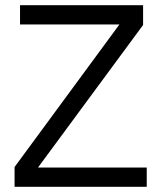

<svg xmlns="http://www.w3.org/2000/svg" viewBox="-20 -718 620 738"><path d="M36 0V-76L439 -624H57V-698H530V-622L126 -74H544V0Z"/></svg>

Font: Anuphan
Style: Regular
Weight: 400
Designer: Mike Abbink, Paul van der Laan, Pieter van Rosmalen, Mint Tantisuwanna
Foundry: Bold Monday; Cadson Demak
Version: Version 3.002;hotconv 1.0.109;makeotfexe 2.5.65596